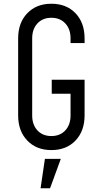

<svg xmlns="http://www.w3.org/2000/svg" viewBox="-20 -786 536 1026"><path d="M254.5 16Q174.5 16 125.8 -35Q77 -86 77 -169V-581Q77 -664.5 125.8 -715.2Q174.5 -766 254.5 -766Q335 -766 383.5 -715.2Q432 -664.5 432 -581V-556H357V-581Q357 -630.5 329 -660.8Q301 -691 254.5 -691Q208 -691 180 -660.8Q152 -630.5 152 -581V-169Q152 -119.5 180 -89.2Q208 -59 254.5 -59Q301 -59 329 -89.2Q357 -119.5 357 -169V-285H256.5V-360H432V-169Q432 -86 383.5 -35Q335 16 254.5 16ZM196.8 220 220 62.8H305L247.5 220Z"/></svg>

Font: Mohave Light
Style: Regular
Weight: 300
Designer: Gumpita Rahayu
Foundry: Tokotype
Version: Version 2.003